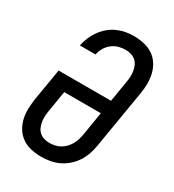

<svg xmlns="http://www.w3.org/2000/svg" viewBox="-182 -845 863 955"><g transform="rotate(30 250.0 -367.5)"><path d="M203 8Q174 8 146.5 2Q119 -4 96 -19Q73 -34 58 -57Q43 -80 36 -106.5Q29 -133 29.5 -162.5Q30 -192 34 -221L65 -407H366L386 -528Q389 -544 389.5 -560Q390 -576 387.5 -591.5Q385 -607 378.5 -621Q372 -635 360.5 -644.5Q349 -654 334 -658.5Q319 -663 303 -663Q283 -663 263 -657.5Q243 -652 226 -638.5Q209 -625 198.5 -606.5Q188 -588 184 -568H94Q99 -592 108.5 -615Q118 -638 132.5 -658.5Q147 -679 166.5 -696Q186 -713 209 -723.5Q232 -734 255.5 -738.5Q279 -743 303 -743Q332 -743 360.5 -737Q389 -731 412 -716.5Q435 -702 450.5 -679Q466 -656 473 -629Q480 -602 480 -573Q480 -544 475 -514L419 -179Q415 -154 406.5 -129.5Q398 -105 383.5 -82.5Q369 -60 348.5 -42Q328 -24 304 -12.5Q280 -1 254 3.5Q228 8 203 8ZM205 -72Q220 -72 236 -75.5Q252 -79 266 -87Q280 -95 291.5 -107Q303 -119 311 -133Q319 -147 323.5 -162Q328 -177 331 -193L353 -328H143L123 -207Q120 -191 119.5 -175Q119 -159 121.5 -144Q124 -129 130 -115Q136 -101 147.5 -91Q159 -81 174 -76.5Q189 -72 205 -72Q205 -72 205 -72Q205 -72 205 -72Z"/></g></svg>

Font: Iosevka Curly Medium Oblique
Style: Regular
Weight: 500
Italic angle: -9°
Monospace: yes
Designer: Belleve Invis
Foundry: Belleve Invis
Version: Version 11.1.0; ttfautohint (v1.8.3)